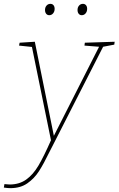

<svg xmlns="http://www.w3.org/2000/svg" viewBox="-70 -742 616 998"><path d="M526 -525 524 -510 466 -499 209 5 189 44Q157 110 132.5 148Q108 186 72 211Q36 236 -16 236Q-30 236 -50 233L-47 215Q-29 217 -20 217Q30 217 66 191.5Q102 166 130 118.5Q158 71 195 -13L96 -498L29 -505L32 -520L111 -525L210 -36L445 -499L369 -505L371 -520ZM164 -690Q164 -704 172 -713Q180 -722 192 -722Q202 -722 208 -715Q214 -708 214 -696Q214 -682 206 -672.5Q198 -663 186 -663Q176 -663 170 -670.5Q164 -678 164 -690ZM333 -690Q333 -704 341 -713Q349 -722 361 -722Q371 -722 377 -715Q383 -708 383 -696Q383 -682 375 -672.5Q367 -663 355 -663Q345 -663 339 -670.5Q333 -678 333 -690Z"/></svg>

Font: Bitter Pro Thin
Style: Italic
Weight: 250
Italic angle: -9°
Designer: Sol Matas, and Bitter project Authors
Foundry: Sol Matas
Version: Version 1.010